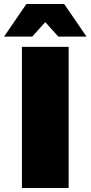

<svg xmlns="http://www.w3.org/2000/svg" viewBox="-59 -934 450 954"><path d="M50 -701H282V0H50ZM371 -752H231L166 -824L101 -752H-39L72 -914H260Z"/></svg>

Font: Argentum Sans Black
Style: Regular
Weight: 900
Designer: Julieta Ulanovsky (Modified by Cristiano Sobral)
Foundry: Julieta Ulanovsky
Version: Version 1.000; ttfautohint (v1.5.65-e2d9)